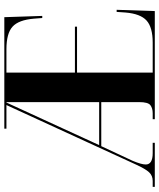

<svg xmlns="http://www.w3.org/2000/svg" viewBox="58 -812 754 911"><g transform="rotate(-90 435.5 -357.0)"><path d="M4 0V-10H32Q57 -10 73 -27Q89 -44 110 -90L392 -704H280V-714H809L815 -534H805L802 -573Q796 -646 764 -675Q732 -704 657 -704H546V-379H764V-369H546V-10H688Q761 -10 793 -39Q825 -68 831 -138L834 -181H844L838 0H325V-10H353Q377 -10 391.5 -21Q406 -32 406 -74V-254H197L127 -104Q110 -63 110 -43Q110 -10 164 -10H213V0ZM202 -264H406V-704H404Z"/></g></svg>

Font: Noto Serif Display Condensed
Style: Bold
Weight: 700
Width: 3
Designer: Monotype Design Team
Foundry: Monotype Imaging Inc.
Version: Version 2.009